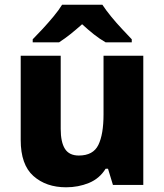

<svg xmlns="http://www.w3.org/2000/svg" viewBox="-20 -786 699 816"><path d="M589 -549V0H460L439 -69H429Q403 -27 358 -8.5Q313 10 261 10Q176 10 122 -38Q68 -86 68 -191V-549H238V-238Q238 -182 256 -153.5Q274 -125 315 -125Q376 -125 398 -170Q420 -215 420 -300V-549ZM415 -766Q430 -743 452.5 -715.5Q475 -688 499 -662.5Q523 -637 540 -619V-606H429Q403 -621 379 -640Q355 -659 329 -683Q302 -659 279.5 -641Q257 -623 231 -606H119V-619Q138 -638 161.5 -663.5Q185 -689 207.5 -716Q230 -743 244 -766Z"/></svg>

Font: Noto Sans Meetei Mayek ExtraBold
Style: Regular
Weight: 800
Designer: Monotype Design Team and Neelakash Kshetrimayum
Foundry: Monotype Imaging Inc.
Version: Version 2.002; ttfautohint (v1.8.4.7-5d5b)